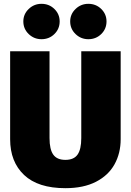

<svg xmlns="http://www.w3.org/2000/svg" viewBox="-20 -964 684 1004"><path d="M611 -236Q611 -163 579 -105Q547 -47 482 -13.5Q417 20 322 20Q179 20 106 -49Q33 -118 33 -236V-696H239V-242Q239 -183 258.5 -155.5Q278 -128 322 -128Q366 -128 385.5 -155.5Q405 -183 405 -242V-696H611ZM292 -852Q292 -813 264.5 -786Q237 -759 197 -759Q158 -759 130 -786Q102 -813 102 -852Q102 -890 130 -917Q158 -944 197 -944Q237 -944 264.5 -917Q292 -890 292 -852ZM537 -852Q537 -813 509.5 -786Q482 -759 442 -759Q403 -759 375 -786Q347 -813 347 -852Q347 -890 375 -917Q403 -944 442 -944Q482 -944 509.5 -917Q537 -890 537 -852Z"/></svg>

Font: Fira Sans Black
Style: Regular
Weight: 900
Designer: Carrois Corporate & Edenspiekermann AG
Foundry: Carrois Corporate GbR & Edenspiekermann AG
Version: Version 4.203